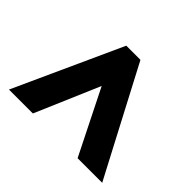

<svg xmlns="http://www.w3.org/2000/svg" viewBox="-111 -968 795 795"><g transform="rotate(45 286.0 -571.0)"><path d="M13 -335H153L274 -617L415 -335H559L311 -807H228Z"/></g></svg>

Font: Noto Sans Telugu UI Black
Style: Regular
Weight: 900
Designer: Jelle Bosma - Monotype Design Team
Foundry: Monotype Imaging Inc.
Version: Version 2.005